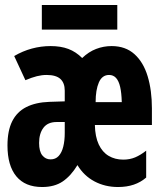

<svg xmlns="http://www.w3.org/2000/svg" viewBox="-20 -741 640 771"><path d="M149 10Q81 10 45.5 -33Q10 -76 10 -157Q10 -216 29 -254Q48 -292 85.5 -311Q123 -330 178 -332L240 -334V-377Q240 -408 222.5 -424Q205 -440 167 -440Q148 -440 128 -435Q108 -430 82 -419L37 -516Q71 -536 108 -546Q145 -556 183 -556Q224 -556 254.5 -544.5Q285 -533 310 -508Q336 -533 366 -544.5Q396 -556 428 -556Q484 -556 520 -523.5Q556 -491 573 -434.5Q590 -378 590 -306V-239H361Q362 -192 376.5 -161Q391 -130 416.5 -115Q442 -100 475 -100Q501 -100 522.5 -109Q544 -118 567 -136V-28Q545 -9 517 0.5Q489 10 454 10Q402 10 359.5 -12.5Q317 -35 291 -78Q265 -35 232 -12.5Q199 10 149 10ZM183 -101Q203 -101 215.5 -114.5Q228 -128 234 -152Q240 -176 240 -207V-251H207Q172 -251 154.5 -228Q137 -205 137 -167Q137 -133 150 -117Q163 -101 183 -101ZM469 -331Q468 -368 462.5 -392Q457 -416 446 -428Q435 -440 418 -440Q390 -440 377 -410Q364 -380 364 -331ZM148 -622V-721H451V-622Z"/></svg>

Font: Noto Sans Mono
Style: Bold
Weight: 700
Designer: Monotype Design Team
Foundry: Monotype Imaging Inc.
Version: Version 2.014